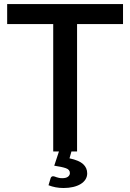

<svg xmlns="http://www.w3.org/2000/svg" viewBox="-20 -740 636 938"><path d="M329 0 319.5 33.5Q366.5 43.5 386.2 61.8Q406 80 406 107Q406 123.5 397.5 136.8Q389 150 373.8 159.2Q358.5 168.5 337.2 173.5Q316 178.5 290.5 178.5Q270 178.5 251.8 175Q233.5 171.5 217 165L227 131.5Q230 121 240 121Q243.5 121 247.2 122.5Q251 124 256.2 125.8Q261.5 127.5 268.2 129Q275 130.5 284 130.5Q303 130.5 312.2 123.2Q321.5 116 321.5 105.5Q321.5 88.5 302 81.8Q282.5 75 245 69.5L268 0H240V-622.5H15V-720H581V-622.5H356.5V0Z"/></svg>

Font: Lato 2
Style: Regular
Weight: 600
Designer: Lukasz Dziedzic with Adam Twardoch and Botio Nikoltchev
Foundry: tyPoland Lukasz Dziedzic
Version: Version 2.015; 2015-08-06; http://www.latofonts.com/